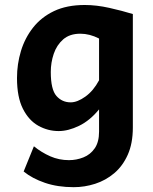

<svg xmlns="http://www.w3.org/2000/svg" viewBox="-20 -528 619 777"><path d="M517.6 -471.2V-12.2Q517.6 52.2 497.1 98.1Q476.6 144 442.1 173.1Q407.7 202.1 365 215.8Q322.3 229.5 278.3 229.5Q213.4 229.5 161.9 211.9Q110.4 194.3 75.7 166L117.2 64Q147.9 88.9 183.3 104.5Q218.8 120.1 258.8 120.1Q289.6 120.1 317.6 108.9Q345.7 97.7 363.3 72.3Q380.9 46.9 380.9 4.9V-85.4Q343.8 -40 300 -18.8Q256.3 2.4 217.3 2.4Q173.8 2.4 135.3 -19Q96.7 -40.5 72.8 -87.6Q48.8 -134.8 48.8 -212.4Q48.8 -268.6 64.7 -321.3Q80.6 -374 113.8 -416.3Q147 -458.5 198.7 -483.2Q250.5 -507.8 322.8 -507.8Q370.6 -507.8 422.6 -496.1Q474.6 -484.4 517.6 -471.2ZM380.9 -203.1V-372.1Q342.8 -391.6 305.2 -391.6Q262.2 -391.6 235.8 -368.7Q209.5 -345.7 197.5 -310.3Q185.5 -274.9 185.5 -236.8Q185.5 -165.5 208.5 -139.6Q231.4 -113.8 266.1 -113.8Q293 -113.8 325.4 -137Q357.9 -160.2 380.9 -203.1Z"/></svg>

Font: Andika
Style: Bold
Weight: 700
Designer: Victor Gaultney, Annie Olsen, Julie Remington, Don Collingsworth, Eric Hays, Becca Hirsbrunner
Foundry: SIL International
Version: Version 6.101